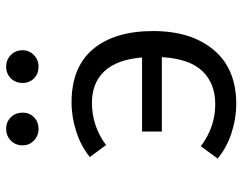

<svg xmlns="http://www.w3.org/2000/svg" viewBox="-104 -692 807 640"><g transform="rotate(-90 300.0 -372.5)"><path d="M516 -266Q516 -139 453 -64Q390 11 273 11Q224 11 175.5 -5Q127 -21 91 -51L132 -107Q196 -59 272 -59Q342 -59 383 -102.5Q424 -146 429 -237H181V-303H428Q421 -387 382 -428.5Q343 -470 277 -470Q199 -470 136 -423L96 -477Q131 -506 180 -522Q229 -538 278 -538Q396 -538 456 -466Q516 -394 516 -266ZM135 -701Q135 -725 151 -740.5Q167 -756 190 -756Q213 -756 228.5 -740.5Q244 -725 244 -701Q244 -678 228.5 -663Q213 -648 190 -648Q167 -648 151 -663.5Q135 -679 135 -701ZM343 -701Q343 -725 358.5 -740.5Q374 -756 397 -756Q420 -756 436 -740.5Q452 -725 452 -701Q452 -679 436 -663.5Q420 -648 397 -648Q374 -648 358.5 -663Q343 -678 343 -701Z"/></g></svg>

Font: FiraDG Mono
Style: Regular
Weight: 400
Designer: Carrois Corporate & Edenspiekermann AG
Foundry: Carrois Corporate GbR & Edenspiekermann AG
Version: Version 3.206